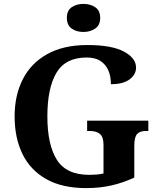

<svg xmlns="http://www.w3.org/2000/svg" viewBox="-20 -955 809 985"><path d="M423 10Q299 10 217.5 -36Q136 -82 95.5 -164.5Q55 -247 55 -358Q55 -466 97 -548.5Q139 -631 222.5 -677.5Q306 -724 428 -724Q553 -724 615.5 -690.5Q678 -657 678 -608Q678 -573 645 -548Q612 -523 549 -523Q549 -564 535.5 -594.5Q522 -625 495 -642.5Q468 -660 425 -660Q316 -660 269.5 -581.5Q223 -503 223 -358Q223 -213 271.5 -135.5Q320 -58 438 -58Q457 -58 475.5 -59.5Q494 -61 511 -65V-212Q511 -252 493 -267.5Q475 -283 440 -283H427V-336H741V-283H728Q697 -283 683 -267Q669 -251 669 -208V-44Q611 -17 551 -3.5Q491 10 423 10ZM408.1 -791Q372 -791 347.5 -808.5Q323 -826 323 -863Q323 -901 347.8 -918Q372.5 -935 408.5 -935Q443 -935 468.5 -918Q494 -901 494 -863Q494 -826 468.4 -808.5Q442.8 -791 408.1 -791Z"/></svg>

Font: Noto Naskh Arabic UI
Style: Regular
Weight: 400
Designer: Monotype Design Team, David Williams, Mohamad Dakak and Nizar Qandah
Foundry: Monotype Imaging Inc.
Version: Version 2.014